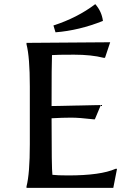

<svg xmlns="http://www.w3.org/2000/svg" viewBox="-20 -907 613 927"><path d="M480 -628Q421 -643 337.5 -643Q254 -643 231 -641Q229 -603 229 -395L467 -400L438 -331H431Q363 -339 323 -339Q283 -339 229 -336Q229 -93 233 -63Q256 -60 309 -60Q466 -60 538 -92H545L527 0H108V-7Q124 -69 124 -210V-490Q124 -631 108 -693V-700L512 -703L487 -628ZM248 -751 238 -784Q353 -821 440 -887Q471 -852 477 -806Q362 -760 248 -751Z"/></svg>

Font: Asul
Style: Regular
Weight: 400
Designer: Mariela Monsalve
Foundry: Mariela Monsalve
Version: Version 1.002